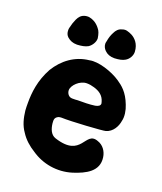

<svg xmlns="http://www.w3.org/2000/svg" viewBox="-131 -776 729 865"><g transform="rotate(20 234.0 -343.0)"><path d="M269.5 -572.3C281.2 -560.5 295.9 -554.7 316.4 -554.7H317.4C337.9 -555.7 354.5 -558.6 367.2 -566.4C383.8 -576.2 393.6 -594.7 393.6 -611.3V-613.3C392.6 -632.8 386.7 -647.5 378.9 -658.2C363.3 -679.7 342.8 -686.5 328.1 -690.4C324.2 -691.4 321.3 -691.4 318.4 -691.4C314.5 -691.4 309.6 -690.4 304.7 -688.5C289.1 -684.6 279.3 -673.8 272.5 -659.2C265.6 -646.5 260.7 -631.8 257.8 -614.3C256.8 -610.4 255.9 -606.4 255.9 -603.5C255.9 -591.8 260.7 -581.1 269.5 -572.3ZM90.8 -571.3C103.5 -560.5 117.2 -554.7 136.7 -554.7H138.7C158.2 -555.7 175.8 -558.6 189.5 -566.4C204.1 -576.2 215.8 -594.7 215.8 -611.3V-613.3C212.9 -632.8 208 -647.5 199.2 -657.2C183.6 -677.7 165 -686.5 149.4 -689.5C146.5 -690.4 143.6 -690.4 139.6 -690.4C135.7 -690.4 129.9 -689.5 126 -688.5C109.4 -683.6 100.6 -672.9 93.8 -658.2C87.9 -645.5 83 -630.9 79.1 -613.3C78.1 -609.4 78.1 -606.4 78.1 -602.5C78.1 -589.8 82 -579.1 90.8 -571.3ZM155.3 -183.6C154.3 -199.2 152.3 -210.9 170.9 -219.7C173.8 -220.7 179.7 -221.7 184.6 -221.7C227.5 -219.7 380.9 -229.5 392.6 -233.4C424.8 -242.2 441.4 -274.4 445.3 -300.8C451.2 -322.3 446.3 -352.5 436.5 -376C416 -429.7 388.7 -450.2 364.3 -466.8C324.2 -494.1 254.9 -516.6 214.8 -507.8C147.5 -501 94.7 -460.9 60.5 -405.3C25.4 -341.8 19.5 -281.2 19.5 -233.4C19.5 -220.7 19.5 -209 20.5 -196.3C24.4 -162.1 32.2 -128.9 52.7 -100.6C69.3 -74.2 94.7 -51.8 122.1 -35.2C175.8 2 248 15.6 316.4 -5.9C374 -24.4 431.6 -52.7 421.9 -118.2C418 -145.5 401.4 -169.9 374 -178.7C304.7 -205.1 333 -79.1 191.4 -125C167 -132.8 158.2 -159.2 155.3 -183.6ZM226.6 -320.3C219.7 -319.3 210.9 -319.3 201.2 -319.3H200.2C181.6 -319.3 172.9 -336.9 172.9 -349.6C172.9 -373 206.1 -406.2 239.3 -406.2C251 -406.2 262.7 -404.3 275.4 -400.4C301.8 -392.6 322.3 -378.9 330.1 -350.6C331.1 -347.7 332 -344.7 332 -342.8C332 -333 324.2 -327.1 308.6 -324.2C281.2 -320.3 253.9 -320.3 226.6 -320.3Z"/></g></svg>

Font: Day Care
Style: Regular
Weight: 400
Designer: Noponies
Version: Version 1.000;PS 001.000;hotconv 1.0.88;makeotf.lib2.5.64775